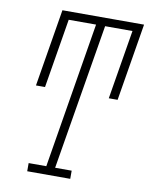

<svg xmlns="http://www.w3.org/2000/svg" viewBox="-83 -796 666 857"><g transform="rotate(10 250.0 -367.5)"><path d="M100 0V-37H180L289 -698H165L113 -384H72L130 -735H500L442 -384H402L454 -698H330L220 -37H295V0Z"/></g></svg>

Font: Iosevka Slab XLtObl
Style: Regular
Weight: 200
Italic angle: -9°
Monospace: yes
Designer: Belleve Invis
Foundry: Belleve Invis
Version: Version 11.1.1; ttfautohint (v1.8.3)